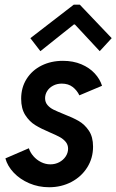

<svg xmlns="http://www.w3.org/2000/svg" viewBox="-20 -787 494 815"><path d="M2.9 -114.7 102.5 -157.7Q107.9 -140.1 121.6 -124.3Q135.3 -108.4 154.3 -98.9Q173.3 -89.4 193.8 -89.4Q214.4 -89.4 231.4 -98.4Q248.5 -107.4 258.8 -122.8Q269 -138.2 269 -155.8Q269 -172.4 259 -184.6Q249 -196.8 233.9 -205.1Q218.8 -213.4 192.4 -224.6Q154.3 -240.7 129.6 -255.9Q105 -271 87.4 -298.3Q69.8 -325.7 69.8 -367.7Q69.8 -415.5 93 -452.1Q116.2 -488.8 156.5 -508.8Q196.8 -528.8 247.1 -528.8Q290.5 -528.8 325.2 -514.2Q359.9 -499.5 382.1 -475.3Q404.3 -451.2 413.1 -422.9L316.9 -382.3Q307.1 -403.3 288.6 -417.7Q270 -432.1 242.2 -432.1Q221.7 -432.1 205.3 -423.3Q189 -414.6 180.2 -400.4Q171.4 -386.2 171.4 -370.1Q171.4 -353 181.6 -341.1Q191.9 -329.1 207.3 -321.5Q222.7 -314 250.5 -302.7Q289.6 -287.6 314.5 -273.2Q339.4 -258.8 357.2 -232.4Q375 -206.1 375 -164.6Q375 -115.7 350.3 -76.4Q325.7 -37.1 283 -14.6Q240.2 7.8 188.5 7.8Q143.6 7.8 104.2 -9Q64.9 -25.9 38.3 -54Q11.7 -82 2.9 -114.7ZM108.9 -625 293 -767.1H318.8L454.1 -625L403.3 -569.8L297.9 -683.1H293.5L151.4 -569.8Z"/></svg>

Font: Reddit Sans Fudge SmBold Italic
Style: Regular
Weight: 600
Italic angle: -11.25°
Designer: Stephen Hutchings
Version: Version 1.013